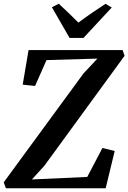

<svg xmlns="http://www.w3.org/2000/svg" viewBox="-34 -1012 690 1032"><path d="M-2 0 -14 -32 415 -617.5 489.5 -697 216 -689 154.5 -550 88 -557 119.5 -743H625L635.5 -712L204.5 -121L137.5 -47.5L435 -61L516.5 -216.5L582.5 -200.5L534 0ZM340 -808 245 -973 282 -992Q309 -967 335.5 -941.5Q362 -916 387.5 -890.5Q422 -916.5 458.8 -941.8Q495.5 -967 533.5 -991.5L566.5 -971.5L414.5 -808Z"/></svg>

Font: Merriweather 60pt SemiBold
Style: Italic
Weight: 600
Italic angle: -7.8°
Version: Version 2.101